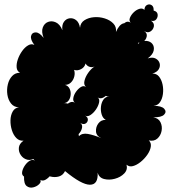

<svg xmlns="http://www.w3.org/2000/svg" viewBox="-20 -805 782 871"><path d="M275 -29Q266 -10 247.5 -4.5Q229 1 207.5 -4.5Q186 -10 168 -22.5Q150 -35 141.5 -53Q133 -71 142 -90Q122 -76 104 -80.5Q86 -85 75 -100.5Q64 -116 65.5 -134.5Q67 -153 87 -167Q68 -165 54.5 -178.5Q41 -192 34 -214Q27 -236 27.5 -259Q28 -282 37.5 -299Q47 -316 66 -318Q43 -319 30 -335.5Q17 -352 13.5 -375.5Q10 -399 15.5 -422Q21 -445 35 -460Q49 -475 71 -475Q57 -482 55.5 -499Q54 -516 61 -536Q68 -556 80.5 -573.5Q93 -591 108 -599.5Q123 -608 136 -601Q117 -626 121 -642Q125 -658 142 -658Q159 -658 178 -633Q167 -661 174 -680Q181 -699 198 -705.5Q215 -712 233.5 -703.5Q252 -695 263 -668Q260 -692 270 -706Q280 -720 296 -722Q312 -724 325.5 -713.5Q339 -703 343 -679Q345 -702 363.5 -713.5Q382 -725 406.5 -727Q431 -729 455 -721.5Q479 -714 494 -698.5Q509 -683 506 -660Q521 -694 540 -699Q559 -704 567.5 -686.5Q576 -669 561 -635Q583 -665 601 -667Q619 -669 622 -651.5Q625 -634 603 -604Q625 -621 643.5 -619.5Q662 -618 671.5 -605.5Q681 -593 677 -575Q673 -557 650 -540Q672 -547 686 -539.5Q700 -532 704 -518.5Q708 -505 700.5 -491.5Q693 -478 671 -471Q690 -472 701.5 -457.5Q713 -443 717.5 -421.5Q722 -400 719 -378Q716 -356 705.5 -341Q695 -326 676 -325Q713 -325 725 -311.5Q737 -298 724.5 -285Q712 -272 675 -273Q699 -269 708 -250.5Q717 -232 713 -211Q709 -190 694 -176.5Q679 -163 655 -168Q667 -157 664 -139Q661 -121 648 -102.5Q635 -84 617.5 -70Q600 -56 583 -51.5Q566 -47 554 -58Q560 -35 543.5 -18Q527 -1 501 6Q475 13 452 7Q429 1 423 -22Q426 33 388 33Q350 33 275 -29ZM440 -178Q417 -188 415.5 -208.5Q414 -229 426.5 -245.5Q439 -262 460 -261Q447 -268 441.5 -285Q436 -302 438 -321Q440 -340 449.5 -353.5Q459 -367 476 -367Q456 -366 446 -383.5Q436 -401 438.5 -422.5Q441 -444 455 -455Q436 -453 422 -470Q408 -487 412 -505Q400 -498 387.5 -501.5Q375 -505 368 -517Q364 -500 348 -491.5Q332 -483 316 -488Q321 -474 317 -458Q313 -442 302 -431Q291 -420 275 -420Q289 -416 295.5 -403Q302 -390 300.5 -374.5Q299 -359 290.5 -348Q282 -337 266 -337Q287 -338 294 -331Q301 -324 294 -316.5Q287 -309 266 -309Q290 -310 300.5 -297.5Q311 -285 308.5 -269Q306 -253 290 -244Q307 -242 322 -224Q337 -206 338 -187Q352 -202 378.5 -197.5Q405 -193 440 -178ZM89 -4Q78 -11 80.5 -25.5Q83 -40 93 -54.5Q103 -69 115.5 -76Q128 -83 139 -76Q125 -85 129.5 -101.5Q134 -118 148 -128Q162 -138 175 -128Q166 -135 171.5 -152.5Q177 -170 190 -189Q203 -208 217.5 -219Q232 -230 241 -223Q227 -233 228.5 -245.5Q230 -258 241 -263.5Q252 -269 266 -260Q254 -268 256.5 -284Q259 -300 269.5 -315.5Q280 -331 294.5 -339Q309 -347 321 -338Q310 -345 312.5 -360Q315 -375 325 -389Q335 -403 347.5 -410.5Q360 -418 371 -410Q359 -419 363 -437.5Q367 -456 380 -474.5Q393 -493 409 -503.5Q425 -514 437 -505Q421 -517 423 -531Q425 -545 437.5 -552Q450 -559 466 -548Q455 -556 456 -570.5Q457 -585 466.5 -598.5Q476 -612 489 -618.5Q502 -625 514 -617Q500 -627 502 -640Q504 -653 515.5 -659.5Q527 -666 541 -656Q528 -665 531.5 -679.5Q535 -694 547.5 -702.5Q560 -711 573 -702Q564 -711 569.5 -724.5Q575 -738 587 -749.5Q599 -761 613 -765Q627 -769 635 -760Q636 -777 647 -782.5Q658 -788 668 -781.5Q678 -775 677 -757Q693 -753 695 -740.5Q697 -728 689 -717.5Q681 -707 665 -711Q681 -700 678 -685Q675 -670 662 -662Q649 -654 633 -665Q649 -655 645.5 -639Q642 -623 628 -614.5Q614 -606 599 -616Q609 -609 606.5 -594.5Q604 -580 594 -566Q584 -552 571.5 -544.5Q559 -537 549 -544Q560 -536 557 -519.5Q554 -503 543 -487Q532 -471 517.5 -462.5Q503 -454 492 -462Q507 -452 505.5 -439.5Q504 -427 492.5 -421Q481 -415 467 -426Q478 -418 477 -404.5Q476 -391 467.5 -379Q459 -367 446.5 -361.5Q434 -356 423 -363Q433 -356 429.5 -340Q426 -324 415 -308Q404 -292 390 -283Q376 -274 366 -281Q380 -272 378.5 -260.5Q377 -249 367 -244Q357 -239 343 -248Q354 -241 352.5 -228Q351 -215 342 -203Q333 -191 321.5 -185Q310 -179 300 -186Q312 -178 312 -165.5Q312 -153 304.5 -141.5Q297 -130 285 -126Q273 -122 261 -130Q273 -122 272.5 -109.5Q272 -97 263.5 -85Q255 -73 243.5 -68Q232 -63 220 -71Q231 -64 227.5 -47.5Q224 -31 213 -15Q202 1 188 9.5Q174 18 163 11Q168 20 157.5 30.5Q147 41 130.5 45Q114 49 101 39Q88 29 89 -4Z"/></svg>

Font: Rubik Bubbles
Style: Regular
Weight: 400
Designer: Hubert and Fischer, NaN
Foundry: Hubert and Fischer, NaN
Version: Version 2.200